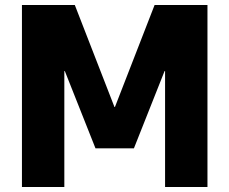

<svg xmlns="http://www.w3.org/2000/svg" viewBox="-20 -750 920 770"><path d="M68 0V-730H280L439 -321H441L600 -730H812V0H642V-465H640L517 -155H363L240 -465H238V0Z"/></svg>

Font: M PLUS 1 Thin ExtraBold
Style: Regular
Weight: 800
Version: Version 1.001